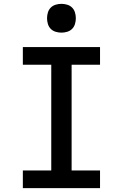

<svg xmlns="http://www.w3.org/2000/svg" viewBox="-20 -980 640 1000"><path d="M99 0V-92H247V-643H99V-735H501V-643H353V-92H501V0ZM300 -810Q285 -810 270 -814.5Q255 -819 244.5 -829.5Q234 -840 229.5 -855Q225 -870 225 -885Q225 -900 229.5 -915Q234 -930 244.5 -940.5Q255 -951 270 -955.5Q285 -960 300 -960Q315 -960 330 -955.5Q345 -951 355.5 -940.5Q366 -930 370.5 -915Q375 -900 375 -885Q375 -870 370.5 -855Q366 -840 355.5 -829.5Q345 -819 330 -814.5Q315 -810 300 -810Z"/></svg>

Font: Iosevka Custom SmBdEx
Style: Regular
Weight: 600
Width: 7
Monospace: yes
Designer: Belleve Invis
Foundry: Belleve Invis
Version: Version 11.2.4; ttfautohint (v1.8.4)